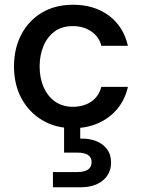

<svg xmlns="http://www.w3.org/2000/svg" viewBox="-20 -528 597 809"><path d="M288 12Q215 12 159 -21Q103 -54 71 -112.5Q39 -171 39 -248Q39 -324 70 -383Q101 -442 157 -475Q213 -508 288 -508Q377 -508 438.5 -462.5Q500 -417 519 -335H407Q398 -372 365.5 -395Q333 -418 287 -418Q240 -418 209 -394.5Q178 -371 162.5 -332.5Q147 -294 147 -248Q147 -200 163.5 -161.5Q180 -123 211.5 -100.5Q243 -78 287 -78Q332 -78 364 -99.5Q396 -121 407 -162H519Q507 -109 475 -70Q443 -31 395 -9.5Q347 12 288 12ZM203 261V197H305Q366 197 366 155Q366 115 305 115H250V-17H318V56Q355 55 384 66Q413 77 430.5 100Q448 123 448 157Q448 190 431 213.5Q414 237 386 249Q358 261 322 261Z"/></svg>

Font: Rethink Sans Medium
Style: Regular
Weight: 500
Designer: The Rethink Sans project authors (Hans Thiessen). DM Sans designed by Colophon Foundry.
Foundry: Rethink Communications LLC
Version: Version 1.001